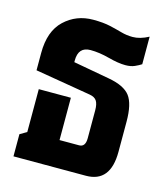

<svg xmlns="http://www.w3.org/2000/svg" viewBox="-85 -586 565 653"><g transform="rotate(15 197.5 -259.5)"><path d="M22 0V-78L46 -92V-243H159V-94H228Q250 -94 250 -125V-223Q250 -245 243 -256Q236 -267 218 -270L22 -303V-364Q22 -441 63.5 -480Q105 -519 164 -519Q200 -519 224 -513.5Q248 -508 267.5 -502.5Q287 -497 308 -497Q334 -497 364 -513V-416Q355 -410 341.5 -404Q328 -398 309 -398Q284 -398 248.5 -407.5Q213 -417 182 -417Q139 -417 139 -369V-363L266 -340Q322 -330 342.5 -303Q363 -276 363 -213V-107Q363 0 277 0Z"/></g></svg>

Font: Noto Sans Thai Looped UI Condensed
Style: Bold
Weight: 700
Width: 3
Designer: Cadson Demak Team
Foundry: Cadson Demak Co., Ltd.
Version: Version 1.000